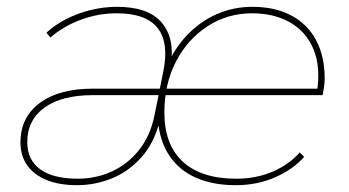

<svg xmlns="http://www.w3.org/2000/svg" viewBox="-20 -540 1023 563"><path d="M206 3Q154 3 117 -12Q80 -27 60 -55Q40 -83 40 -122Q40 -196 96.5 -238Q153 -280 252 -280H455L451 -261H252Q161 -261 110.5 -224.5Q60 -188 60 -123Q60 -71 98 -43.5Q136 -16 208 -16Q262 -16 308.5 -37.5Q355 -59 388 -100.5Q421 -142 433 -202L459 -331Q476 -415 442 -458Q408 -501 322 -501Q267 -501 215.5 -481.5Q164 -462 128 -430L116 -444Q142 -468 176 -485Q210 -502 247.5 -511Q285 -520 323 -520Q415 -520 454 -474Q493 -428 481 -350L475 -359Q500 -410 537.5 -446Q575 -482 621.5 -501Q668 -520 720 -520Q786 -520 833.5 -495Q881 -470 906.5 -423Q932 -376 932 -310Q932 -297 930 -284Q928 -271 926 -261H461L465 -280H919L909 -267Q921 -343 899.5 -395Q878 -447 831 -474Q784 -501 719 -501Q647 -501 588.5 -463Q530 -425 496 -359.5Q462 -294 462 -210Q462 -116 516 -66Q570 -16 673 -16Q731 -16 779 -36.5Q827 -57 859 -93L872 -80Q839 -43 786.5 -20Q734 3 671 3Q605 3 555.5 -18.5Q506 -40 477 -83Q448 -126 443 -189L449 -187Q432 -120 394 -78Q356 -36 307 -16.5Q258 3 206 3Z"/></svg>

Font: Montserrat Thin Thin
Style: Italic
Weight: 250
Italic angle: -11.3°
Version: Version 9.000